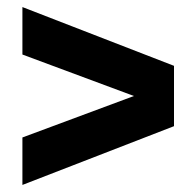

<svg xmlns="http://www.w3.org/2000/svg" viewBox="-20 -652 556 544"><path d="M43.5 -128V-262.5L359.5 -380L43.5 -497.5V-632L473 -465.5V-294.5Z"/></svg>

Font: Encode Sans Condensed Condensed ExtraBold
Style: Regular
Weight: 800
Width: 3
Designer: Multiple Designers
Foundry: Impallari Type
Version: Version 3.000; ttfautohint (v1.8.3) -l 8 -r 50 -G 200 -x 14 